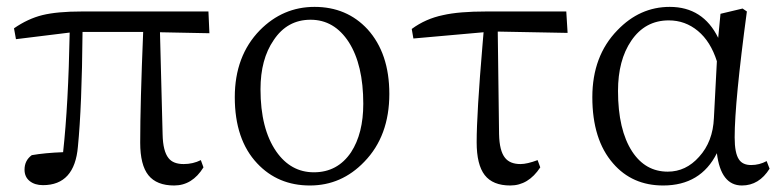

<svg xmlns="http://www.w3.org/2000/svg" viewBox="-20 -536 2319 569"><path d="M496.1 13.7Q444.3 13.7 419.9 -16.6Q395.5 -46.9 395.5 -113.3Q395.5 -228.5 404.3 -441.4H224.6Q222.7 -220.7 210.9 -101.6Q201.2 12.7 107.4 12.7Q83 12.7 67.9 0.5Q52.7 -11.7 52.7 -33.2Q52.7 -60.5 74.2 -76.2Q113.3 -83 167 -85Q182.6 -226.6 186.5 -439.5L27.3 -419.9L21.5 -452.1Q62.5 -480.5 105.5 -491.2Q149.4 -502 223.6 -502H597.7L600.6 -437.5L454.1 -440.4L461.9 -137.7Q462.9 -87.9 479.5 -67.4Q493.2 -49.8 524.4 -49.8Q551.8 -49.8 575.2 -61.5L583 -40Q549.8 13.7 496.1 13.7Z M898.4 13.7Q803.7 13.7 742.2 -51.8Q675.8 -122.1 675.8 -248Q675.8 -370.1 750 -446.3Q818.4 -515.6 912.1 -515.6Q1007.8 -515.6 1069.3 -449.2Q1133.8 -377.9 1133.8 -257.8Q1133.8 -132.8 1059.6 -56.6Q992.2 13.7 898.4 13.7ZM910.2 -25.4Q980.5 -25.4 1020.5 -85Q1056.6 -140.6 1056.6 -228.5Q1056.6 -343.8 1013.7 -411.1Q970.7 -477.5 900.4 -477.5Q831.1 -477.5 791 -417Q752 -360.4 752 -271.5Q752 -154.3 798.8 -86.9Q841.8 -25.4 910.2 -25.4Z M1492.2 13.7Q1440.4 13.7 1416.5 -17.1Q1392.6 -47.9 1392.6 -114.3Q1392.6 -199.2 1410.2 -406.2Q1412.1 -429.7 1413.1 -440.4L1205.1 -421.9L1200.2 -450.2Q1241.2 -480.5 1293 -491.2Q1339.8 -502 1421.9 -502H1658.2L1662.1 -438.5L1455.1 -442.4L1459 -138.7Q1460 -88.9 1476.6 -68.4Q1491.2 -49.8 1522.5 -49.8Q1542 -49.8 1573.2 -61.5L1581.1 -40Q1545.9 13.7 1492.2 13.7Z M1945.3 13.7Q1853.5 13.7 1796.9 -51.8Q1735.4 -122.1 1735.4 -248Q1735.4 -370.1 1809.6 -446.3Q1876 -515.6 1964.8 -515.6Q2063.5 -515.6 2108.4 -423.8L2115.2 -495.1L2180.7 -510.7L2193.4 -502Q2157.2 -233.4 2157.2 -128.9Q2157.2 -82 2169.9 -63.5Q2180.7 -46.9 2206.1 -46.9Q2230.5 -46.9 2252 -58.6L2260.7 -36.1Q2229.5 13.7 2178.7 13.7Q2116.2 13.7 2104.5 -82Q2056.6 13.7 1945.3 13.7ZM1959 -27.3Q2012.7 -27.3 2051.8 -71.3Q2092.8 -116.2 2095.7 -186.5L2104.5 -354.5Q2085.9 -413.1 2048.3 -444.3Q2010.7 -475.6 1961.9 -475.6Q1891.6 -475.6 1850.6 -415Q1811.5 -357.4 1811.5 -266.6Q1811.5 -151.4 1853.5 -86.9Q1892.6 -27.3 1959 -27.3Z"/></svg>

Font: Bpmf GenRyu Min R
Style: R
Weight: 400
Foundry: But Ko
Version: Version 1.320